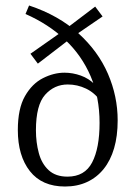

<svg xmlns="http://www.w3.org/2000/svg" viewBox="-20 -672 494 700"><path d="M409 -233Q409 -176 396 -131.5Q383 -87 358 -56Q333 -25 297.5 -8.5Q262 8 217 8Q133 8 89 -48Q45 -104 45 -198Q45 -276 71 -321.5Q97 -367 136.5 -387Q176 -407 215 -407Q245 -407 274.5 -396.5Q304 -386 325.5 -364Q347 -342 353 -307L346 -304Q325 -334 293.5 -349Q262 -364 227 -364Q178 -364 144.5 -326.5Q111 -289 111 -197Q111 -153 121.5 -114Q132 -75 157.5 -51.5Q183 -28 226 -28Q289 -28 316 -80Q343 -132 343 -224Q343 -318 310.5 -394Q278 -470 217.5 -527Q157 -584 73 -621L86 -652Q194 -616 266 -550.5Q338 -485 373.5 -403Q409 -321 409 -233ZM118 -440 91 -476 215 -563 327 -648 354 -612 243 -536Z"/></svg>

Font: Yrsa Light
Style: Regular
Weight: 300
Designer: Anna Giedrys (Yrsa+Rasa design), David Brezina (Yrsa art-direction, Rasa art-direction, design)
Foundry: Rosetta Type Foundry
Version: Version 2.004